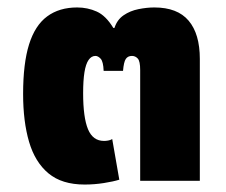

<svg xmlns="http://www.w3.org/2000/svg" viewBox="-20 -485 607 515"><path d="M258 -295Q257 -320 250 -327.5Q243 -335 236 -335Q225 -335 217.5 -324Q210 -313 206.5 -291Q203 -269 203 -235Q203 -170 216 -138.5Q229 -107 259 -107Q264 -107 270 -108Q276 -109 281 -112L300 -3Q284 2 258.5 6Q233 10 207 10Q146 10 110 -20Q74 -50 58 -104.5Q42 -159 42 -233Q42 -315 58 -366Q74 -417 106.5 -441Q139 -465 187 -465Q215 -465 239.5 -454Q264 -443 284 -410H287Q294 -432 311.5 -444Q329 -456 351.5 -460.5Q374 -465 394 -465Q456 -465 486 -429.5Q516 -394 516 -327V0H356V-297Q356 -321 349.5 -328Q343 -335 334 -335Q323 -335 317.5 -327Q312 -319 310 -295Z"/></svg>

Font: Noto Sans Thai ExtraBold
Style: Regular
Weight: 800
Version: Version 2.001